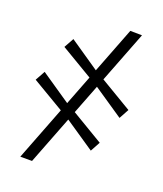

<svg xmlns="http://www.w3.org/2000/svg" viewBox="-163 -868 963 1131"><g transform="rotate(20 318.0 -302.0)"><path d="M100.5 157 456 -761 529.5 -760 174 157ZM478.5 -18.5 280.5 -152.5 237.5 -177.5 30.5 -300 64.5 -361.5 260.5 -228 301 -206 512 -80ZM571.5 -257.5 373.5 -391.5 330.5 -416.5 123.5 -539.5 157.5 -601 353 -467.5 393.5 -445 605 -319Z"/></g></svg>

Font: Merriweather 60pt
Style: Regular
Weight: 400
Version: Version 2.100